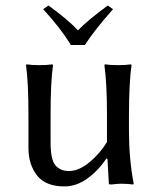

<svg xmlns="http://www.w3.org/2000/svg" viewBox="-20 -665 577 695"><path d="M236.8 -502Q198.7 -564 136.2 -631.8L155.8 -645Q226.6 -593.3 262.2 -555.2Q300.3 -594.2 370.1 -645L389.2 -631.8Q322.3 -556.6 287.1 -502ZM365.2 -91.8Q337.4 -48.8 297.1 -19.5Q256.8 9.8 213.9 9.8Q145 9.8 114 -30Q83 -69.8 83 -128.9V-249Q83 -365.2 74.2 -429.2L76.2 -432.1Q94.2 -429.2 123 -429.2Q151.9 -429.2 169.9 -432.1L171.9 -429.2Q163.1 -369.1 163.1 -249V-149.9Q163.1 -86.9 180.7 -66.4Q198.2 -45.9 230 -45.9Q265.1 -45.9 303.5 -77.4Q341.8 -108.9 367.2 -150.9V-249Q367.2 -362.8 357.9 -429.2L359.9 -432.1Q377.9 -429.2 407 -429.2Q436 -429.2 454.1 -432.1L456.1 -429.2Q447.3 -369.1 446.8 -249V-191.9Q446.8 -90.8 463.9 0L461.9 2.9Q441.9 0 417.5 0Q405.8 0 382.8 2.9Q374 2.9 374 0L369.1 -88.9Z"/></svg>

Font: Biolilbert
Style: Regular
Weight: 400
Designer: Philipp H. Poll
Foundry: Philipp H. Poll
Version: Version 1.1.0